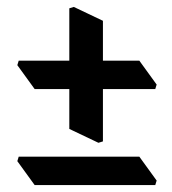

<svg xmlns="http://www.w3.org/2000/svg" viewBox="-20 -604 497 554"><path d="M264 -192 180 -232V-347H80L30 -416L34 -429H180V-580L193 -584L277 -544V-429H382L432 -360L428 -347H277V-196ZM80 -70 30 -139 34 -152H382L432 -83L428 -70Z"/></svg>

Font: Jaini
Style: Regular
Weight: 400
Designer: Maithili Shingre, Girish Dalvi (Devanagari), Taresh Vohra (Latin)
Foundry: Ek Type
Version: Version 2.000; ttfautohint (v1.8.4.7-5d5b)